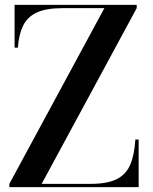

<svg xmlns="http://www.w3.org/2000/svg" viewBox="-20 -770 628 790"><path d="M40 -750H542.5V-736.5L151.5 -13.5H353Q421.5 -13.5 460 -32.8Q498.5 -52 515.8 -92.2Q533 -132.5 537 -196H550.5V0H18.5V-13.5L409.5 -736.5H238Q169.5 -736.5 130.8 -718.2Q92 -700 74.8 -663.8Q57.5 -627.5 53.5 -574H40Z"/></svg>

Font: Bodoni* 16 Medium
Style: Regular
Weight: 500
Version: Version 2.2